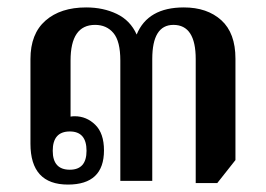

<svg xmlns="http://www.w3.org/2000/svg" viewBox="-20 -487 717 517"><path d="M260 -82Q260 -128 236.5 -151Q213 -174 181 -174Q175 -174 170 -173V-324Q170 -420 236 -420Q267 -420 285.5 -398Q304 -376 304 -324V0H390V-328Q390 -420 447 -420Q507 -420 507 -328V6H565L614 -56V-329Q614 -398 576 -432.5Q538 -467 475 -467Q378 -467 348 -394Q331 -432 294.5 -449.5Q258 -467 212 -467Q143 -467 102.5 -431.5Q62 -396 62 -328V-100Q62 10 163 10Q260 10 260 -82ZM168 -30Q122 -30 122 -81Q122 -133 168 -133Q213 -133 213 -81Q213 -30 168 -30Z"/></svg>

Font: Noto Serif Thai SemiCondensed Semi
Style: Regular
Weight: 600
Width: 4
Designer: Monotype Design Team
Foundry: Monotype Imaging Inc.
Version: Version 1.901